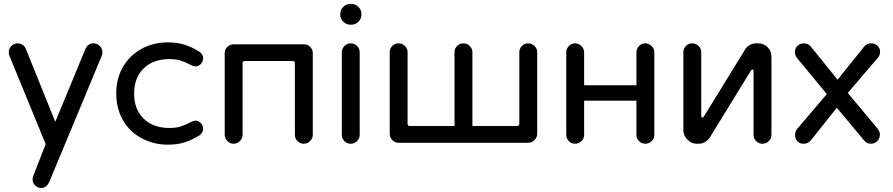

<svg xmlns="http://www.w3.org/2000/svg" viewBox="-20 -724 4537 975"><path d="M145.5 186.5Q145.5 178.7 148.4 170.9L211.9 7.8L28.3 -439.5Q24.4 -448.2 24.4 -458Q24.4 -476.6 37.6 -490.2Q50.8 -503.9 69.3 -503.9Q83 -503.9 94.7 -496.1Q106.4 -488.3 111.3 -475.6L260.7 -105.5L413.1 -473.6Q425.8 -503.9 455.1 -503.9Q473.6 -503.9 486.8 -490.2Q500 -476.6 500 -458Q500 -449.2 497.1 -441.4L230.5 199.2Q216.8 230.5 188.5 230.5Q170.9 230.5 158.2 217.3Q145.5 204.1 145.5 186.5Z M702.1 -20.5Q639.6 -52.7 605 -112.8Q570.3 -172.9 570.3 -249Q570.3 -328.1 606.4 -387.7Q641.6 -445.3 700.7 -477.1Q759.8 -508.8 832 -508.8Q878.9 -508.8 915.5 -497.6Q952.1 -486.3 992.2 -461.9Q1011.7 -448.2 1011.7 -426.8Q1011.7 -412.1 1000 -399.4Q988.3 -386.7 973.6 -386.7Q963.9 -386.7 952.1 -392.6Q916 -411.1 894 -417.5Q872.1 -423.8 839.8 -423.8Q757.8 -423.8 709.5 -376.5Q661.1 -329.1 661.1 -249Q661.1 -168.9 709.5 -121.6Q757.8 -74.2 839.8 -74.2Q872.1 -74.2 894 -80.6Q916 -86.9 952.1 -105.5Q963.9 -111.3 973.6 -111.3Q988.3 -111.3 1000 -98.6Q1011.7 -85.9 1011.7 -71.3Q1011.7 -49.8 992.2 -36.1Q952.1 -11.7 915.5 -0.5Q878.9 10.7 832 10.7Q762.7 10.7 702.1 -20.5Z M1121.1 -39.1V-454.1Q1121.1 -472.7 1134.3 -485.8Q1147.5 -499 1166 -499H1523.4Q1542 -499 1555.2 -485.8Q1568.4 -472.7 1568.4 -454.1V-39.1Q1568.4 -21.5 1554.7 -7.8Q1541 5.9 1522.5 5.9Q1503.9 5.9 1490.7 -7.3Q1477.5 -20.5 1477.5 -39.1V-402.3Q1477.5 -414.1 1465.8 -414.1H1223.6Q1211.9 -414.1 1211.9 -402.3V-39.1Q1211.9 -21.5 1198.2 -7.8Q1184.6 5.9 1166 5.9Q1148.4 5.9 1134.8 -7.8Q1121.1 -21.5 1121.1 -39.1Z M1715.8 -39.1V-458Q1715.8 -476.6 1729 -490.2Q1742.2 -503.9 1760.7 -503.9Q1780.3 -503.9 1793.5 -490.7Q1806.6 -477.5 1806.6 -458V-39.1Q1806.6 -20.5 1793 -7.3Q1779.3 5.9 1760.7 5.9Q1742.2 5.9 1729 -7.3Q1715.8 -20.5 1715.8 -39.1ZM1708 -649.4V-653.3Q1708 -673.8 1723.1 -689Q1738.3 -704.1 1758.8 -704.1H1764.6Q1785.2 -704.1 1800.3 -689Q1815.4 -673.8 1815.4 -653.3V-649.4Q1815.4 -628.9 1800.3 -613.8Q1785.2 -598.6 1764.6 -598.6H1758.8Q1738.3 -598.6 1723.1 -613.8Q1708 -628.9 1708 -649.4Z M1959 -44.9V-459Q1959 -477.5 1972.2 -490.7Q1985.4 -503.9 2003.9 -503.9Q2022.5 -503.9 2036.1 -490.7Q2049.8 -477.5 2049.8 -459V-95.7Q2049.8 -84 2061.5 -84H2288.1V-459Q2288.1 -477.5 2301.3 -490.7Q2314.5 -503.9 2333 -503.9Q2351.6 -503.9 2365.2 -490.7Q2378.9 -477.5 2378.9 -459V-84H2605.5Q2617.2 -84 2617.2 -95.7V-459Q2617.2 -477.5 2630.4 -490.7Q2643.6 -503.9 2662.1 -503.9Q2680.7 -503.9 2694.3 -490.7Q2708 -477.5 2708 -459V-44.9Q2708 -26.4 2694.3 -12.7Q2680.7 1 2662.1 1H2003.9Q1985.4 1 1972.2 -12.7Q1959 -26.4 1959 -44.9Z M3211.9 -39.1V-458Q3211.9 -476.6 3225.1 -490.2Q3238.3 -503.9 3256.8 -503.9Q3275.4 -503.9 3289.1 -490.2Q3302.7 -476.6 3302.7 -458V-39.1Q3302.7 -20.5 3289.1 -7.3Q3275.4 5.9 3256.8 5.9Q3238.3 5.9 3225.1 -7.3Q3211.9 -20.5 3211.9 -39.1ZM2855.5 -39.1V-458Q2855.5 -476.6 2868.7 -490.2Q2881.8 -503.9 2900.4 -503.9Q2918.9 -503.9 2932.6 -490.2Q2946.3 -476.6 2946.3 -458V-39.1Q2946.3 -20.5 2932.6 -7.3Q2918.9 5.9 2900.4 5.9Q2881.8 5.9 2868.7 -7.3Q2855.5 -20.5 2855.5 -39.1ZM2914.1 -291H3247.1V-212.9H2914.1Z M3450.2 -62.5V-459Q3450.2 -477.5 3463.4 -490.7Q3476.6 -503.9 3495.1 -503.9Q3513.7 -503.9 3527.3 -490.7Q3541 -477.5 3541 -459V-136.7Q3541 -127 3546.9 -127Q3550.8 -127 3554.7 -132.8L3766.6 -477.5Q3775.4 -489.3 3789.6 -496.6Q3803.7 -503.9 3819.3 -503.9H3832Q3858.4 -503.9 3877.9 -484.4Q3897.5 -464.8 3897.5 -435.5V-39.1Q3897.5 -20.5 3883.8 -7.3Q3870.1 5.9 3851.6 5.9Q3833 5.9 3819.8 -7.3Q3806.6 -20.5 3806.6 -39.1V-361.3Q3806.6 -371.1 3800.8 -371.1Q3797.9 -371.1 3793 -365.2L3583 -23.4Q3559.6 5.9 3528.3 5.9H3517.6Q3491.2 5.9 3470.7 -15.1Q3450.2 -36.1 3450.2 -62.5Z M4017.6 -40Q4017.6 -54.7 4027.3 -68.4L4178.7 -246.1L4027.3 -429.7Q4016.6 -443.4 4016.6 -459Q4016.6 -478.5 4029.8 -491.2Q4043 -503.9 4061.5 -503.9Q4084 -503.9 4097.7 -487.3L4233.4 -319.3L4368.2 -487.3Q4381.8 -503.9 4403.3 -503.9Q4422.9 -503.9 4436 -491.7Q4449.2 -479.5 4449.2 -460.9Q4449.2 -446.3 4439.5 -432.6L4285.2 -252L4437.5 -69.3Q4448.2 -55.7 4448.2 -40Q4448.2 -21.5 4435.1 -7.8Q4421.9 5.9 4402.3 5.9Q4380.9 5.9 4367.2 -11.7L4229.5 -176.8L4099.6 -13.7Q4085 5.9 4060.5 5.9Q4040 5.9 4028.8 -6.8Q4017.6 -19.5 4017.6 -40Z"/></svg>

Font: jf-openhuninn-2.1
Style: Regular
Weight: 400
Designer: [Kosugi Maru]
Designed by MOTOYA      

[Varela Round]
Joe Prince (Latin component); Avraham Cornfeld (Hebrew component)
Foundry: justfont Co., Ltd.
Version: 2.1